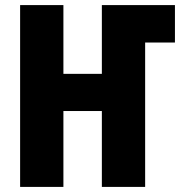

<svg xmlns="http://www.w3.org/2000/svg" viewBox="-20 -734 725 754"><path d="M59 0V-714H229V-444H380V-714H667V-567H550V0H380V-298H229V0Z"/></svg>

Font: Noto Sans ExtraCondensed Black
Style: Regular
Weight: 900
Width: 2
Designer: Monotype Design Team
Foundry: Monotype Imaging Inc.
Version: Version 2.013; ttfautohint (v1.8.4.7-5d5b)